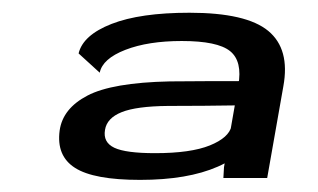

<svg xmlns="http://www.w3.org/2000/svg" viewBox="-20 -702 511 309"><path d="M339.5 -415.5H410L436 -563Q447 -623 411.8 -652.2Q376.5 -681.5 285 -681.5Q205.5 -681.5 159.5 -663.5Q113.5 -645.5 106.5 -616L140.5 -585Q145 -607.5 181.8 -621.8Q218.5 -636 272.5 -636Q330 -636 350.2 -619.8Q370.5 -603.5 363.5 -564.5L340.5 -433ZM205.5 -412.5Q282 -412.5 330.5 -433.8Q379 -455 385 -489.5L352.5 -499Q348.5 -480.5 317.8 -468Q287 -455.5 229.5 -455.5Q182.5 -455.5 164 -464.2Q145.5 -473 149 -493Q152 -512 175.8 -521.5Q199.5 -531 250 -531.5Q306.5 -531.5 369 -532.5L376 -571.5Q308 -571.5 253 -571Q160.5 -569 120.8 -548.2Q81 -527.5 76 -492Q70.5 -451 100.8 -431.8Q131 -412.5 205.5 -412.5Z"/></svg>

Font: Anybody Expanded Medium
Style: Italic
Weight: 500
Width: 7
Italic angle: -10°
Version: Version 1.113;gftools[0.9.25]